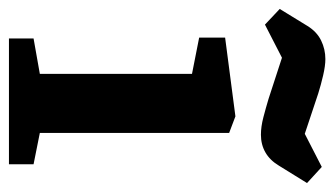

<svg xmlns="http://www.w3.org/2000/svg" viewBox="-222 -568 747 429"><g transform="rotate(90 151.5 -353.5)"><path d="M23 0V-55L102 -69V-409L21 -425V-483L197 -506L234 -492V-69L304 -55V0ZM238 -563Q220 -563 199 -568.5Q178 -574 158 -580L66 -610L-8 -572L-43 -605L-5 -667Q8 -688 27.5 -697.5Q47 -707 69 -707Q84 -707 105.5 -702Q127 -697 146 -691L236 -661L310 -699L346 -666L307 -603Q295 -583 277.5 -573Q260 -563 238 -563Z"/></g></svg>

Font: Faustina
Style: Bold
Weight: 700
Designer: Alfonso Garcia
Foundry: http://www.omnibus-type.com
Version: Version 1.200